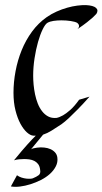

<svg xmlns="http://www.w3.org/2000/svg" viewBox="-20 -526 404 757"><path d="M359.9 -471.2Q355 -465.8 345.7 -457Q337.4 -449.7 323 -438.2Q308.6 -426.8 285.2 -411.1Q291 -416.5 291.5 -420.9Q292 -425.3 290.5 -428.7Q288.6 -432.6 284.2 -436Q276.4 -440.4 259 -443.1Q241.7 -445.8 222.2 -445.8Q205.6 -445.8 190.9 -443.6Q176.3 -441.4 167 -436Q158.2 -430.7 148.2 -410.2Q138.2 -389.6 129.9 -360.4Q121.6 -331.1 116.2 -296.1Q110.8 -261.2 110.8 -227.1Q110.8 -210.9 112.5 -191.9Q114.3 -172.9 118.2 -154.1Q122.1 -135.3 128.9 -117.9Q135.7 -100.6 146 -87.4Q156.2 -74.2 169.9 -66.9Q183.6 -59.6 202.1 -61Q213.9 -63 228.5 -71.3Q240.7 -78.1 257.1 -92.5Q273.4 -106.9 292 -132.8L333 -145Q307.1 -115.7 286.6 -95Q266.1 -74.2 252 -61Q235.4 -45.4 222.2 -36.1Q200.7 -22 183.6 -11.2Q166.5 -0.5 149.9 4.9L102.1 63Q105 60.1 112.8 58.6Q120.6 57.1 126 56.2Q140.1 54.2 154.1 55.7Q168 57.1 179 62Q189.9 66.9 197.3 75.2Q204.6 83.5 206.1 95.2Q208.5 113.3 200.2 129.6Q191.9 146 176.8 159.7Q161.6 173.3 141.4 183.6Q121.1 193.8 100.1 200.4Q79.1 207 58.8 209.5Q38.6 211.9 22.9 209L46.9 165Q55.2 170.9 64.9 174.1Q74.7 177.2 83.7 178.2Q92.8 179.2 99.9 178.7Q106.9 178.2 109.9 176.8Q123.5 171.4 132.3 164.8Q141.1 158.2 138.2 143.1Q136.7 129.4 130.4 121.1Q124 112.8 115.2 108.4Q106.4 104 95.9 102.5Q85.4 101.1 75.2 101.1Q65.4 101.1 55.2 102.1Q44.9 103 35.2 106Q51.8 85.4 65.2 69.8Q78.6 54.2 88.9 42.7Q99.1 31.2 107.2 22.9Q115.2 14.6 121.1 8.8H110.8Q99.1 7.8 85.7 -4.4Q72.3 -16.6 60.5 -38.3Q48.8 -60.1 41 -90.8Q33.2 -121.6 33.2 -160.2Q33.2 -202.1 41.3 -245.1Q49.3 -288.1 65.4 -327.9Q81.5 -367.7 106.4 -401.6Q131.3 -435.5 165 -459Q182.6 -471.2 203.4 -480.5Q224.1 -489.7 244.9 -495.6Q265.6 -501.5 284.9 -503.9Q304.2 -506.3 318.8 -505.9Q348.1 -504.4 358.6 -494.9Q369.1 -485.4 359.9 -471.2Z"/></svg>

Font: Quintessential
Style: Regular
Weight: 400
Designer: Astigmatic (AOETI)
Foundry: Astigmatic (AOETI)
Version: Version 1.000